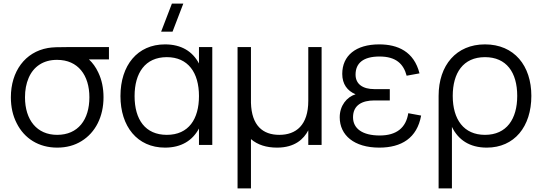

<svg xmlns="http://www.w3.org/2000/svg" viewBox="-20 -800 2994 1060"><path d="M295.5 15C346.5 15 391.5 3 430 -21C507.5 -68.5 551.5 -156.5 551.5 -263C551.5 -313.5 542 -359.5 522.5 -400C509 -429 491.5 -453 471 -472H581.5V-540H349C303.5 -540 270 -539.5 244.5 -535C118.5 -513 40 -406 40 -263C40 -209.5 50.5 -162 72 -120C114 -35.5 194 15 295.5 15ZM295.5 -55.5C184 -55.5 118 -137.5 118 -263C118 -302.5 124.5 -338 138 -369.5C164.5 -432 219 -469.5 293.5 -469.5H295.5C411 -469.5 473.5 -384.5 473.5 -263C473.5 -139 411 -55.5 295.5 -55.5Z M992 -780H929L869.5 -625H932.5ZM1078.5 -540V-449.5C1043.5 -515.5 982 -555 891 -555C739 -555 645 -439.5 645 -269.5C645 -102.5 737.5 15 891 15C981.5 15 1043 -24.5 1078.5 -90.5V0H1152V-540ZM901 -484.5C1018 -484.5 1078.5 -399.5 1078.5 -269.5C1078.5 -143.5 1022 -55.5 901 -55.5C782.5 -55.5 723 -139.5 723 -269.5C723 -397 781.5 -484.5 901 -484.5Z M1682 -540V-243.5C1682 -109 1614.5 -55.5 1522 -55.5C1431 -55.5 1369 -106.5 1365.5 -232.5V-540H1291.5V240H1365.5V-32C1402.5 0 1451.5 15 1509.5 15C1608 15 1657 -32.5 1682 -80.5V0H1755.5V-540Z M2074 15C2196 15 2282.5 -37.5 2305 -162L2234 -175C2221.5 -94.5 2169 -52 2076.5 -52C1980.5 -52 1929 -90.5 1929 -152.5C1929 -220.5 1980.5 -245.5 2047 -245.5H2132V-308H2047C1983 -308 1943 -335.5 1943 -388C1943 -451 1985 -488 2075.5 -488C2167 -488 2208 -446.5 2225 -382L2296 -395C2265.5 -516 2175.5 -555 2073.5 -555C1944 -555 1869.5 -492.5 1869.5 -392C1869.5 -335.5 1897.5 -298.5 1943 -279.5C1894.5 -264.5 1855.5 -217 1855.5 -152.5C1855.5 -53.5 1935 15 2074 15Z M2475 240V-99.5C2509.5 -28.5 2572 15 2667.5 15C2819.5 15 2913.5 -100.5 2913.5 -270.5C2913.5 -437.5 2819 -555 2657.5 -555C2499.5 -555 2401.5 -440.5 2401.5 -270.5V240ZM2657.5 -55.5C2540.5 -55.5 2479.5 -140.5 2479.5 -270.5C2479.5 -396.5 2536.5 -484.5 2657.5 -484.5C2776 -484.5 2835.5 -400.5 2835.5 -270.5C2835.5 -143 2777 -55.5 2657.5 -55.5Z"/></svg>

Font: Vela Sans
Style: Regular
Weight: 400
Designer: Principal design: Mikhail Sharanda - project Manrope.
Design modification: Ravid Balaliev
Foundry: Mikhail Sharanda
Version: Version 1.001